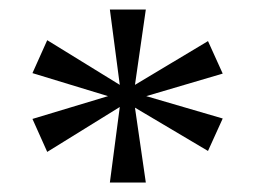

<svg xmlns="http://www.w3.org/2000/svg" viewBox="-20 -675 540 407"><path d="M48.8 -520 80.1 -589.8 233.9 -495.1 212.9 -654.8H289.1L266.1 -495.1L420.9 -587.9L452.1 -519L290 -471.2L452.1 -423.8L420.9 -355L266.1 -446.8L289.1 -288.1H212.9L233.9 -448.2L80.1 -353L48.8 -422.9L209 -471.2Z"/></svg>

Font: Tinos
Style: Regular
Weight: 400
Designer: Steve Matteson
Foundry: Monotype Imaging Inc.
Version: Version 1.23